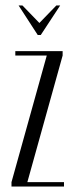

<svg xmlns="http://www.w3.org/2000/svg" viewBox="-20 -682 267 702"><path d="M22 0V-16L151 -479H36V-495H209V-479L80 -16H214V0ZM62 -662 124 -598 186 -662H200L129 -554H118L48 -662Z"/></svg>

Font: Moniqa Cond Heading
Style: Regular
Weight: 400
Width: 3
Designer: Rajesh Rajput
Foundry: Rajesh Rajput
Version: Version 1.000